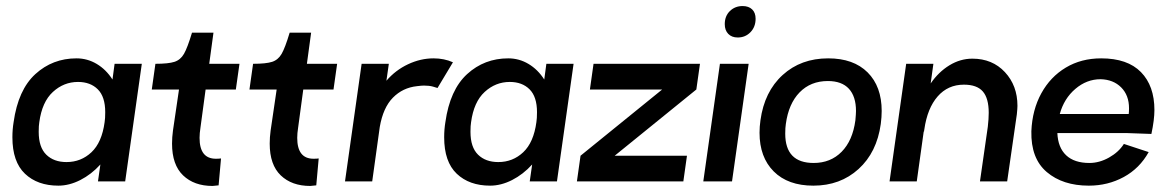

<svg xmlns="http://www.w3.org/2000/svg" viewBox="-20 -600 3860 635"><path d="M449 -389 394 0H304L312 -56Q282 -23 245.5 -4.5Q209 14 173 14Q104 14 62.5 -25.5Q21 -65 21 -146Q21 -172 25 -196Q40 -303 97 -355Q154 -407 233 -407Q269 -407 300 -388.5Q331 -370 352 -337L359 -389ZM326 -196Q328 -208 328 -229Q328 -280 303.5 -304.5Q279 -329 238 -329Q191 -329 155 -296Q119 -263 110 -196Q108 -185 108 -164Q108 -113 133 -88.5Q158 -64 200 -64Q248 -64 282.5 -96.5Q317 -129 326 -196Z M643 -178Q640 -159 640 -144Q640 -75 694 -75Q705 -75 711 -76L703 13L683 15Q622 15 585.5 -20Q549 -55 549 -125Q549 -146 552 -168L572 -304H482L494 -389Q537 -389 557 -395.5Q577 -402 588.5 -422Q600 -442 615 -492H686L672 -389H772L760 -304H660Z M966 -178Q963 -159 963 -144Q963 -75 1017 -75Q1028 -75 1034 -76L1026 13L1006 15Q945 15 908.5 -20Q872 -55 872 -125Q872 -146 875 -168L895 -304H805L817 -389Q860 -389 880 -395.5Q900 -402 911.5 -422Q923 -442 938 -492H1009L995 -389H1095L1083 -304H983Z M1414 -407Q1449 -407 1478 -394L1427 -309Q1424 -310 1412 -313.5Q1400 -317 1382 -317Q1375 -317 1359 -315Q1312 -310 1279.5 -277Q1247 -244 1236 -180L1211 0H1121L1176 -389H1266L1258 -333Q1288 -368 1329.5 -387.5Q1371 -407 1414 -407Z M1877 -389 1822 0H1732L1740 -56Q1710 -23 1673.5 -4.5Q1637 14 1601 14Q1532 14 1490.5 -25.5Q1449 -65 1449 -146Q1449 -172 1453 -196Q1468 -303 1525 -355Q1582 -407 1661 -407Q1697 -407 1728 -388.5Q1759 -370 1780 -337L1787 -389ZM1754 -196Q1756 -208 1756 -229Q1756 -280 1731.5 -304.5Q1707 -329 1666 -329Q1619 -329 1583 -296Q1547 -263 1538 -196Q1536 -185 1536 -164Q1536 -113 1561 -88.5Q1586 -64 1628 -64Q1676 -64 1710.5 -96.5Q1745 -129 1754 -196Z M2295 -389 2283 -304 2013 -85H2252L2240 0H1888L1900 -85L2170 -304H1931L1943 -389Z M2306 0 2361 -389H2456L2401 0ZM2377 -520Q2377 -547 2394 -563.5Q2411 -580 2436 -580Q2456 -580 2467.5 -569Q2479 -558 2479 -538Q2479 -511 2462 -493.5Q2445 -476 2420 -476Q2400 -476 2388.5 -488Q2377 -500 2377 -520Z M2492 -161Q2492 -181 2495 -202Q2508 -297 2568.5 -352Q2629 -407 2719 -407Q2803 -407 2849.5 -360.5Q2896 -314 2896 -233Q2896 -213 2893 -190Q2880 -96 2819.5 -41Q2759 14 2670 14Q2586 14 2539 -33Q2492 -80 2492 -161ZM2809 -202Q2811 -224 2811 -233Q2811 -281 2787.5 -306.5Q2764 -332 2718 -332Q2661 -332 2624.5 -294.5Q2588 -257 2579 -190Q2577 -178 2577 -158Q2577 -61 2671 -61Q2727 -61 2763.5 -98Q2800 -135 2809 -202Z M3345 -250Q3345 -242 3343 -222L3311 0H3221L3247 -181Q3250 -207 3250 -227Q3250 -275 3230.5 -297.5Q3211 -320 3168 -320Q3115 -320 3081 -281Q3047 -242 3037 -172Q3037 -171 3036.5 -169.5Q3036 -168 3036 -165H3035L3012 0H2922L2977 -389H3067L3058 -324Q3084 -362 3120 -384Q3156 -406 3196 -406Q3262 -406 3303.5 -361.5Q3345 -317 3345 -250Z M3704 -160H3477Q3479 -112 3506 -86.5Q3533 -61 3583 -61Q3616 -61 3648 -79Q3680 -97 3697 -124L3779 -97Q3749 -43 3696.5 -14.5Q3644 14 3581 14Q3495 14 3442 -31Q3389 -76 3391 -166Q3394 -237 3424 -291.5Q3454 -346 3505 -376.5Q3556 -407 3622 -407Q3709 -407 3753.5 -361.5Q3798 -316 3798 -236Q3798 -204 3788 -157ZM3713 -223Q3714 -230 3714 -242Q3714 -285 3688 -311Q3662 -337 3620 -338Q3574 -338 3536.5 -306Q3499 -274 3485 -223Z"/></svg>

Font: Neutral Grotesk
Style: Italic
Weight: 400
Italic angle: -8°
Designer: Nawras Khrais
Foundry: Nawras Khrais
Version: Version 1.000